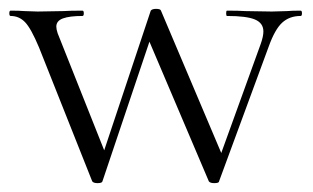

<svg xmlns="http://www.w3.org/2000/svg" viewBox="-20 -410 707 433"><path d="M658 -374Q633 -374 616.5 -359Q600 -344 586 -305L474 -1Q474 3 463 3Q454 3 451 -1L317 -316L211 -1Q210 3 200 3Q191 3 188 -1L68 -303Q50 -346 36.5 -360Q23 -374 4 -374Q1 -374 1 -380Q1 -386 4 -386Q24 -386 35 -385L65 -384L123 -385Q138 -386 166 -386Q169 -386 169 -380Q169 -374 166 -374Q137 -374 122 -368.5Q107 -363 107 -350Q107 -344 110 -335L215 -71L320 -386Q323 -390 332 -390Q342 -390 343 -386L479 -65L568 -311Q574 -328 574 -339Q574 -358 555 -366Q536 -374 492 -374Q490 -374 490 -380Q490 -386 492 -386Q519 -386 533 -385L593 -384L628 -385Q637 -386 658 -386Q661 -386 661 -380Q661 -374 658 -374Z"/></svg>

Font: Cormorant Infant Light
Style: Regular
Weight: 300
Designer: Christian Thalmann (Catharsis Fonts)
Version: Version 3.000